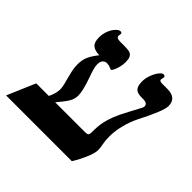

<svg xmlns="http://www.w3.org/2000/svg" viewBox="-180 -742 895 895"><g transform="rotate(45 267.5 -294.5)"><path d="M350.1 -139.2Q365.2 -139.2 369.1 -144Q373 -148.9 373 -161.1Q373 -202.1 378.2 -227.5Q383.3 -252.9 394.8 -282Q406.2 -311 428.2 -351.1Q457 -404.3 459.5 -410.2Q461.9 -416 461.9 -419.9Q461.9 -439.9 433.1 -439.9H421.9Q393.6 -439.9 382.3 -452.6Q371.1 -465.3 371.1 -495.1Q371.1 -515.1 379.2 -537.4Q387.2 -559.6 398.7 -574.2Q410.2 -588.9 418.9 -588.9Q430.2 -588.9 430.2 -579.1L426.8 -563Q426.8 -553.2 444.8 -553.2H479Q540 -553.2 540 -500Q540 -467.8 481 -353Q465.3 -321.3 455.1 -282Q444.8 -242.7 444.8 -205.1Q444.8 -177.7 449 -157.2Q453.1 -136.7 453.1 -123Q453.1 -103.5 438.2 -68.4Q423.3 -33.2 402.8 0H-30.8L28.8 -139.2H111.8Q118.7 -151.9 123.3 -168.7Q127.9 -185.5 127.9 -196.8Q127.9 -211.9 123.8 -228.3Q119.6 -244.6 115 -262Q110.4 -279.3 106.2 -298.1Q102.1 -316.9 102.1 -336.9Q102.1 -364.3 109.9 -385Q117.7 -405.8 144 -439.9Q114.7 -439.9 99.4 -452.6Q84 -465.3 84 -497.1Q84 -521.5 92.3 -542.2Q100.6 -563 113 -575.9Q125.5 -588.9 134.8 -588.9Q145 -588.9 145 -581.1L143.1 -567.9Q143.1 -553.2 167 -553.2H190.9Q223.6 -553.2 233.9 -548.6Q244.1 -543.9 249 -533.4Q253.9 -522.9 253.9 -503.9Q253.9 -486.3 249.3 -469Q244.6 -451.7 239 -440.9Q233.4 -430.2 230 -430.2Q226.1 -430.2 217.3 -434.6Q208.5 -439 194.8 -439Q184.6 -439 175.8 -430.7Q167 -422.4 167 -401.9Q167 -381.8 184.6 -334.5Q208 -269.5 208 -237.8Q208 -214.8 196 -194.8Q184.1 -174.8 153.8 -139.2Z"/></g></svg>

Font: Liberation Serif
Style: Bold Italic
Weight: 700
Italic angle: -16.333°
Designer: Steve Matteson
Foundry: Ascender Corporation
Version: Version 2.1.5